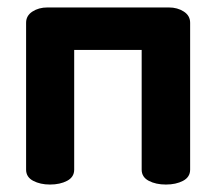

<svg xmlns="http://www.w3.org/2000/svg" viewBox="-20 -495 580 515"><path d="M107 -475H433Q456 -475 473 -464Q490 -453 490 -434V-40Q490 -20 471 -10Q452 0 425 0Q398 0 379 -10Q360 -20 360 -40V-361H179V-40Q179 -20 160 -10Q141 0 114 0Q88 0 69 -10Q50 -20 50 -40V-434Q50 -453 67 -464Q84 -475 107 -475Z"/></svg>

Font: Dosis
Style: Bold
Weight: 700
Designer: Edgar Tolentino, Pablo Impallari, Igino Marini
Foundry: Edgar Tolentino, Pablo Impallari, Igino Marini
Version: Version 1.007